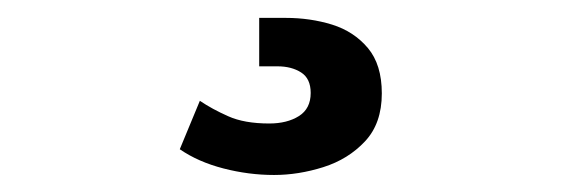

<svg xmlns="http://www.w3.org/2000/svg" viewBox="-20 10 644 220"><path d="M294 210.5Q265 210.5 236 203Q207 195.5 186 181L209 125.5Q223 135 241.5 143.2Q260 151.5 288.5 151.5Q309 151.5 322.5 143Q336 134.5 336 116.5Q336 100 325 93Q314 86 298 86H277V30.5H307.5Q335.5 30.5 360.5 38.2Q385.5 46 401.5 65Q417.5 84 417.5 117Q417.5 151.5 398.2 172Q379 192.5 350.5 201.5Q322 210.5 294 210.5Z"/></svg>

Font: Chivo Medium
Style: Regular
Weight: 500
Designer: Hector Gatti
Foundry: Omnibus-Type
Version: Version 2.002